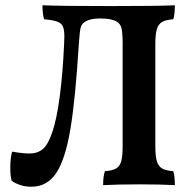

<svg xmlns="http://www.w3.org/2000/svg" viewBox="-20 -699 732 728"><path d="M24 -14Q19 -32 19 -63Q19 -100 26 -124Q66 -117 92 -117Q122 -117 142 -133.5Q162 -150 178 -197Q195 -246 206.5 -333Q218 -420 223 -531L224 -561Q224 -586 218.5 -598.5Q213 -611 197 -617Q181 -623 147 -626Q141 -647 141 -679Q210 -676 398 -676Q583 -676 643 -679Q643 -644 637 -626Q609 -624 595 -616Q581 -608 575 -589Q569 -570 569 -533V-144Q569 -106 575 -87Q581 -68 595 -60Q609 -52 637 -50Q643 -31 643 3Q588 0 511 0Q428 0 371 3Q371 -32 378 -50Q406 -52 420 -60Q434 -68 439.5 -87Q445 -106 445 -144V-533Q445 -575 440.5 -592.5Q436 -610 421 -618Q401 -629 360 -629Q324 -629 305 -618Q290 -610 286 -595Q282 -580 279 -533Q266 -324 247 -210Q228 -96 193.5 -43.5Q159 9 99 9Q75 9 55 2Q35 -5 24 -14Z"/></svg>

Font: Vollkorn SC SemiBold
Style: Regular
Weight: 600
Designer: Friedrich Althausen
Foundry: Friedrich Althausen
Version: Version 4.015